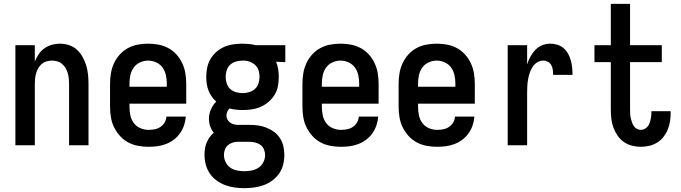

<svg xmlns="http://www.w3.org/2000/svg" viewBox="-20 -755 3540 998"><path d="M60 0V-520H161V-435Q169 -455 181 -473Q193 -491 210.5 -503.5Q228 -516 249 -522Q270 -528 291 -528Q315 -528 338.5 -520.5Q362 -513 379.5 -497Q397 -481 409 -459.5Q421 -438 428 -415Q435 -392 437.5 -368Q440 -344 440 -320V0H339V-320Q339 -334 337.5 -348Q336 -362 332 -375.5Q328 -389 320.5 -401.5Q313 -414 302.5 -423Q292 -432 278 -436Q264 -440 250 -440Q236 -440 222 -436Q208 -432 197.5 -423Q187 -414 179.5 -401.5Q172 -389 168 -375.5Q164 -362 162.5 -348Q161 -334 161 -320V0Z M752 8Q725 8 697.5 3Q670 -2 646 -15Q622 -28 603.5 -48.5Q585 -69 573 -93.5Q561 -118 556.5 -145.5Q552 -173 552 -200V-320Q552 -347 556.5 -374Q561 -401 572.5 -426Q584 -451 602.5 -471.5Q621 -492 645 -505Q669 -518 696 -523Q723 -528 750 -528Q777 -528 804 -523Q831 -518 855 -505Q879 -492 897.5 -471.5Q916 -451 927.5 -426Q939 -401 943.5 -374Q948 -347 948 -320V-216H653V-200Q653 -178 657.5 -156Q662 -134 675 -116Q688 -98 709 -89Q730 -80 752 -80Q768 -80 784 -83Q800 -86 813.5 -95Q827 -104 835.5 -118Q844 -132 845 -149H946Q944 -125 936.5 -103Q929 -81 915.5 -62Q902 -43 883.5 -29Q865 -15 843 -6.5Q821 2 798 5Q775 8 752 8ZM847 -304V-320Q847 -342 842.5 -363.5Q838 -385 825.5 -403Q813 -421 792.5 -430.5Q772 -440 750 -440Q728 -440 707.5 -430.5Q687 -421 674.5 -403Q662 -385 657.5 -363.5Q653 -342 653 -320V-304Z M1250 223Q1224 223 1199 219.5Q1174 216 1150 207Q1126 198 1105 182.5Q1084 167 1070 146Q1056 125 1049.5 100Q1043 75 1043 49Q1043 33 1045.5 17Q1048 1 1054 -13.5Q1060 -28 1069.5 -41.5Q1079 -55 1091 -65Q1079 -80 1072.5 -98.5Q1066 -117 1066 -137Q1066 -162 1076 -185.5Q1086 -209 1104 -227Q1090 -239 1080 -254Q1070 -269 1063.5 -285.5Q1057 -302 1054.5 -320Q1052 -338 1052 -356Q1052 -380 1057 -404Q1062 -428 1074.5 -449Q1087 -470 1105.5 -486Q1124 -502 1146 -511.5Q1168 -521 1192.5 -524.5Q1217 -528 1241 -528Q1256 -528 1271.5 -526.5Q1287 -525 1302 -522L1309 -520H1463V-432L1415 -434Q1423 -415 1426 -395.5Q1429 -376 1429 -356Q1429 -331 1424.5 -307Q1420 -283 1407.5 -262.5Q1395 -242 1376.5 -226Q1358 -210 1335.5 -200Q1313 -190 1289 -186.5Q1265 -183 1241 -183Q1224 -183 1207 -185Q1190 -187 1173 -191Q1166 -184 1161.5 -174.5Q1157 -165 1157 -155Q1157 -145 1161.5 -135.5Q1166 -126 1174 -119.5Q1182 -113 1192 -110Q1202 -107 1212 -106H1275Q1298 -106 1320.5 -103Q1343 -100 1364.5 -91.5Q1386 -83 1404.5 -69.5Q1423 -56 1435.5 -36.5Q1448 -17 1453 5.5Q1458 28 1458 51Q1458 77 1451.5 102Q1445 127 1430.5 147.5Q1416 168 1395 183.5Q1374 199 1350 207.5Q1326 216 1301 219.5Q1276 223 1250 223ZM1241 -271Q1258 -271 1275 -276Q1292 -281 1305 -292.5Q1318 -304 1323.5 -321Q1329 -338 1329 -356Q1329 -372 1324.5 -387.5Q1320 -403 1309 -414.5Q1298 -426 1283 -432.5Q1268 -439 1252 -440H1241Q1224 -440 1206.5 -435Q1189 -430 1176.5 -418.5Q1164 -407 1158.5 -390Q1153 -373 1153 -356Q1153 -338 1158.5 -321Q1164 -304 1176.5 -292.5Q1189 -281 1206.5 -276Q1224 -271 1241 -271ZM1250 135Q1270 135 1289 131Q1308 127 1324 116.5Q1340 106 1349 88Q1358 70 1358 51Q1358 36 1352 21.5Q1346 7 1333.5 -2Q1321 -11 1305.5 -14.5Q1290 -18 1275 -18H1216Q1202 -18 1188.5 -13.5Q1175 -9 1164.5 0Q1154 9 1149 22.5Q1144 36 1144 50Q1144 69 1152.5 87Q1161 105 1176.5 116Q1192 127 1211.5 131Q1231 135 1250 135Z M1752 8Q1725 8 1697.5 3Q1670 -2 1646 -15Q1622 -28 1603.5 -48.5Q1585 -69 1573 -93.5Q1561 -118 1556.5 -145.5Q1552 -173 1552 -200V-320Q1552 -347 1556.5 -374Q1561 -401 1572.5 -426Q1584 -451 1602.5 -471.5Q1621 -492 1645 -505Q1669 -518 1696 -523Q1723 -528 1750 -528Q1777 -528 1804 -523Q1831 -518 1855 -505Q1879 -492 1897.5 -471.5Q1916 -451 1927.5 -426Q1939 -401 1943.5 -374Q1948 -347 1948 -320V-216H1653V-200Q1653 -178 1657.5 -156Q1662 -134 1675 -116Q1688 -98 1709 -89Q1730 -80 1752 -80Q1768 -80 1784 -83Q1800 -86 1813.5 -95Q1827 -104 1835.5 -118Q1844 -132 1845 -149H1946Q1944 -125 1936.5 -103Q1929 -81 1915.5 -62Q1902 -43 1883.5 -29Q1865 -15 1843 -6.5Q1821 2 1798 5Q1775 8 1752 8ZM1847 -304V-320Q1847 -342 1842.5 -363.5Q1838 -385 1825.5 -403Q1813 -421 1792.5 -430.5Q1772 -440 1750 -440Q1728 -440 1707.5 -430.5Q1687 -421 1674.5 -403Q1662 -385 1657.5 -363.5Q1653 -342 1653 -320V-304Z M2252 8Q2225 8 2197.5 3Q2170 -2 2146 -15Q2122 -28 2103.5 -48.5Q2085 -69 2073 -93.5Q2061 -118 2056.5 -145.5Q2052 -173 2052 -200V-320Q2052 -347 2056.5 -374Q2061 -401 2072.5 -426Q2084 -451 2102.5 -471.5Q2121 -492 2145 -505Q2169 -518 2196 -523Q2223 -528 2250 -528Q2277 -528 2304 -523Q2331 -518 2355 -505Q2379 -492 2397.5 -471.5Q2416 -451 2427.5 -426Q2439 -401 2443.5 -374Q2448 -347 2448 -320V-216H2153V-200Q2153 -178 2157.5 -156Q2162 -134 2175 -116Q2188 -98 2209 -89Q2230 -80 2252 -80Q2268 -80 2284 -83Q2300 -86 2313.5 -95Q2327 -104 2335.5 -118Q2344 -132 2345 -149H2446Q2444 -125 2436.5 -103Q2429 -81 2415.5 -62Q2402 -43 2383.5 -29Q2365 -15 2343 -6.5Q2321 2 2298 5Q2275 8 2252 8ZM2347 -304V-320Q2347 -342 2342.5 -363.5Q2338 -385 2325.5 -403Q2313 -421 2292.5 -430.5Q2272 -440 2250 -440Q2228 -440 2207.5 -430.5Q2187 -421 2174.5 -403Q2162 -385 2157.5 -363.5Q2153 -342 2153 -320V-304Z M2619 0V-520H2720V-420Q2726 -440 2736.5 -459.5Q2747 -479 2762 -495Q2777 -511 2797.5 -519.5Q2818 -528 2840 -528Q2859 -528 2877 -522.5Q2895 -517 2909.5 -504.5Q2924 -492 2933 -475.5Q2942 -459 2947 -441Q2952 -423 2954 -404Q2956 -385 2956 -366H2855Q2855 -379 2853.5 -391.5Q2852 -404 2846 -415.5Q2840 -427 2828.5 -433.5Q2817 -440 2805 -440Q2787 -440 2772.5 -431Q2758 -422 2748.5 -407.5Q2739 -393 2733.5 -376.5Q2728 -360 2725 -343.5Q2722 -327 2721 -310Q2720 -293 2720 -276V0Z M3311 8Q3287 8 3264 2Q3241 -4 3222 -17.5Q3203 -31 3189.5 -51Q3176 -71 3168 -93Q3160 -115 3157.5 -138.5Q3155 -162 3155 -186V-432H3070V-520H3155V-735H3255V-520H3420V-432H3255V-186Q3255 -175 3255.5 -163.5Q3256 -152 3258.5 -141.5Q3261 -131 3264.5 -120.5Q3268 -110 3274 -100.5Q3280 -91 3290 -85.5Q3300 -80 3311 -80Q3326 -80 3338 -89.5Q3350 -99 3355.5 -113Q3361 -127 3363.5 -142Q3366 -157 3366 -172V-177H3466V-167Q3466 -145 3462.5 -123Q3459 -101 3450.5 -80.5Q3442 -60 3428 -42.5Q3414 -25 3395 -13.5Q3376 -2 3354.5 3Q3333 8 3311 8Z"/></svg>

Font: Iosevka SS18 Semibold
Style: Regular
Weight: 600
Monospace: yes
Designer: Belleve Invis
Foundry: Belleve Invis
Version: Version 25.1.1; ttfautohint (v1.8.4)